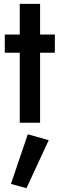

<svg xmlns="http://www.w3.org/2000/svg" viewBox="-20 -640 311 1001"><path d="M5 -460V-365H266V-460ZM83 -620V0H189V-620ZM125 60 37 319 118 341 234 91Z"/></svg>

Font: Jost Medium
Style: Regular
Weight: 500
Version: Version 3.710